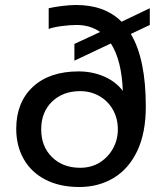

<svg xmlns="http://www.w3.org/2000/svg" viewBox="-20 -734 665 769"><path d="M45 -218Q45 -324 111.5 -386Q178 -448 295 -448Q349 -448 396 -428Q443 -408 472 -370Q467 -494 424 -560L278 -491V-558L381 -606Q341 -634 287 -634Q260 -634 226.5 -629.5Q193 -625 175 -618V-701Q196 -706 228 -710Q260 -714 285 -714Q400 -714 467 -647L580 -701V-634L504 -598Q564 -498 564 -307Q564 -202 530 -130Q496 -58 435.5 -21.5Q375 15 298 15Q219 15 162 -14.5Q105 -44 75 -97Q45 -150 45 -218ZM452 -216Q452 -260 432 -295Q412 -330 377.5 -349.5Q343 -369 301 -369Q232 -369 188.5 -327Q145 -285 145 -216Q145 -147 188.5 -104.5Q232 -62 301 -62Q346 -62 380 -83.5Q414 -105 433 -140Q452 -175 452 -216Z"/></svg>

Font: Prompt
Style: Regular
Weight: 400
Designer: Katatrad Team
Foundry: CadsonDemak
Version: Version 1.001